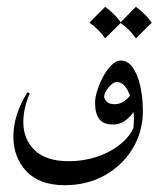

<svg xmlns="http://www.w3.org/2000/svg" viewBox="-20 -398 468 567"><path d="M379.4 -33.7 401.9 -70.3Q401.9 -9.3 371.8 40.5Q341.8 90.3 289.6 119.6Q237.3 148.9 171.4 148.9Q96.2 148.9 57.9 107.7Q19.5 66.4 19.5 5.9Q19.5 -59.1 61 -125.5L67.9 -122.6Q48.8 -76.7 48.8 -38.1Q48.8 13.7 82.8 45.9Q116.7 78.1 183.1 78.1Q227.1 78.1 267.6 64.5Q308.1 50.8 338.1 25.6Q368.2 0.5 379.4 -33.7ZM369.6 3.9Q377.9 -29.3 374.5 -66.4Q371.1 -103.5 357.9 -129.6Q344.7 -155.8 324.7 -155.8Q314 -155.8 300.8 -140.1Q287.6 -124.5 287.6 -113.3Q287.6 -106 294.7 -98.1Q301.8 -90.3 318.8 -90.3Q335.4 -90.3 349.9 -101.3Q364.3 -112.3 370.1 -127.9L382.8 -86.4Q376.5 -64.5 356.9 -47.4Q337.4 -30.3 314 -30.3Q284.7 -30.3 272.7 -46.9Q260.7 -63.5 260.7 -95.2Q260.7 -109.9 267.3 -130.9Q273.9 -151.9 284.9 -172.1Q295.9 -192.4 309.3 -205.8Q322.8 -219.2 336.4 -219.2Q357.4 -219.2 372.1 -198.5Q386.7 -177.7 394.3 -143.8Q401.9 -109.9 401.9 -70.3Q397 -46.4 388.4 -28.3Q379.9 -10.3 369.6 3.9ZM290.5 -377.9Q318.4 -357.9 337.4 -331.1L290.5 -284.7Q272.9 -310.5 244.1 -331.1ZM381.3 -377.9Q409.2 -357.9 428.2 -331.1L381.3 -284.7Q363.8 -310.5 335 -331.1Z"/></svg>

Font: Lateef Light
Style: Regular
Weight: 300
Designer: SIL International
Foundry: SIL International
Version: Version 4.200